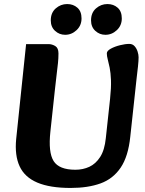

<svg xmlns="http://www.w3.org/2000/svg" viewBox="-20 -913 715 949"><path d="M329 16Q227 16 164.5 -10.5Q102 -37 77 -91Q52 -145 60 -226L109 -695H220Q237 -695 253 -685.5Q269 -676 269 -649Q269 -625 266.5 -601Q264 -577 260 -545Q256 -513 251 -466L229 -262Q218 -160 245 -117Q272 -74 352.7 -74Q390 -74 421.5 -88.5Q453 -103 475 -137Q497 -171 503 -230L524 -424Q530 -480 528.5 -517Q527 -554 522 -578.5Q517 -603 512.5 -619.5Q508 -636 508 -649.3Q508 -661.5 527.5 -672.3Q547 -683 573.1 -689.5Q599.1 -696 619 -696Q635 -696 645 -685Q655 -674 660 -658.5Q665 -643 665 -630Q665 -613 662 -584.5Q659 -556 655 -524L624 -238Q614 -140 576.5 -84.5Q539 -29 477 -6.5Q415 16 329 16ZM501 -741Q472.4 -741 451.2 -760.4Q430 -779.8 430 -812.4Q430 -850 454.5 -871.5Q479.1 -893 511 -893Q541 -893 561.5 -874.9Q582 -856.8 582 -821.9Q582 -787 557.5 -764Q533 -741 501 -741ZM302 -741Q273.4 -741 252.2 -760.4Q231 -779.8 231 -812.4Q231 -850 255.5 -871.5Q280.1 -893 312 -893Q342 -893 362.5 -874.9Q383 -856.8 383 -821.9Q383 -787 358.5 -764Q334 -741 302 -741Z"/></svg>

Font: Alkatra
Style: Regular
Weight: 400
Designer: Suman Bhandary
Version: Version 1.100;gftools[0.9.22]